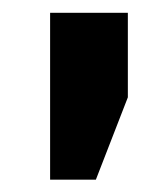

<svg xmlns="http://www.w3.org/2000/svg" viewBox="-20 -782 256 305"><path d="M183.1 -627.4 132.3 -496.6H59.6V-761.7H183.1Z"/></svg>

Font: Hanuman Black
Style: Regular
Weight: 900
Designer: Danh Hong
Version: Version 8.002; ttfautohint (v1.8.3)